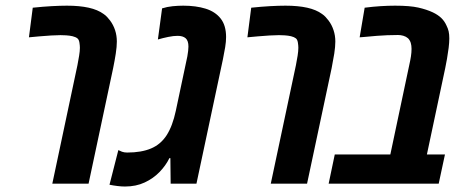

<svg xmlns="http://www.w3.org/2000/svg" viewBox="-20 -660 1679 690"><path d="M168 0 258.3 -425.8Q261.7 -443.4 264.4 -460Q267.1 -476.6 267.1 -488.3Q267.1 -496.6 265.4 -507.1Q263.7 -517.6 258.3 -522Q255.4 -524.4 251 -526.4Q246.6 -528.3 240.7 -529.8Q230.5 -532.2 217.8 -533Q205.1 -533.7 197.3 -533.7Q184.6 -533.7 163.8 -532.5Q143.1 -531.2 121.1 -529.3Q99.1 -527.3 84 -525.9L97.7 -632.3Q134.8 -636.2 165.8 -637.9Q196.8 -639.6 220.7 -639.6Q266.1 -639.6 298.8 -632.3Q331.5 -625 352.1 -609.9Q359.4 -605 365 -598.9Q370.6 -592.8 375.5 -586.4Q387.2 -570.8 393.6 -551.5Q399.9 -532.2 399.9 -510.7Q399.9 -492.2 396 -467Q392.1 -441.9 386.7 -415.5L298.3 0Z M429.2 10.3Q416 10.3 401.9 8.5Q387.7 6.8 373.5 3.9L405.3 -120.6Q410.6 -117.7 418.5 -114.7Q426.3 -111.8 437 -111.8Q488.3 -111.8 522.9 -126.5Q557.6 -141.1 578.9 -174.1Q600.1 -207 611.8 -261.7L653.3 -457.5Q655.3 -468.3 656.2 -477.3Q657.2 -486.3 657.2 -492.7Q657.2 -513.7 647.2 -522.5Q637.2 -531.2 618.2 -531.2Q603.5 -531.2 584.5 -527.3Q565.4 -523.4 547.4 -518.1L562.5 -629.9Q580.6 -635.7 600.6 -637.7Q620.6 -639.6 638.7 -639.6Q684.1 -639.6 718.8 -628.9Q753.4 -618.2 772.9 -593.5Q792.5 -568.8 792.5 -526.9Q792.5 -510.7 789.3 -490.7Q786.1 -470.7 781.2 -447.3L686 0H593.3L592.3 -91.8H588.9Q575.7 -64.9 553.2 -41.7Q530.8 -18.6 499.8 -4.2Q468.8 10.3 429.2 10.3Z M953.1 0 1043.5 -425.8Q1046.9 -443.4 1049.6 -460Q1052.2 -476.6 1052.2 -488.3Q1052.2 -496.6 1050.5 -507.1Q1048.8 -517.6 1043.5 -522Q1040.5 -524.4 1036.1 -526.4Q1031.7 -528.3 1025.9 -529.8Q1015.6 -532.2 1002.9 -533Q990.2 -533.7 982.4 -533.7Q969.7 -533.7 949 -532.5Q928.2 -531.2 906.2 -529.3Q884.3 -527.3 869.1 -525.9L882.8 -632.3Q919.9 -636.2 950.9 -637.9Q981.9 -639.6 1005.9 -639.6Q1051.3 -639.6 1084 -632.3Q1116.7 -625 1137.2 -609.9Q1144.5 -605 1150.1 -598.9Q1155.8 -592.8 1160.6 -586.4Q1172.4 -570.8 1178.7 -551.5Q1185.1 -532.2 1185.1 -510.7Q1185.1 -492.2 1181.2 -467Q1177.2 -441.9 1171.9 -415.5L1083.5 0Z M1161.1 0 1183.1 -105H1382.8L1450.7 -425.8Q1454.6 -442.9 1456.8 -457.3Q1459 -471.7 1459 -484.4Q1459 -496.6 1456.1 -506.1Q1453.1 -515.6 1446.3 -522.5Q1439 -528.8 1429.4 -531.5Q1419.9 -534.2 1410.6 -534.2Q1389.6 -534.2 1371.6 -533.4Q1353.5 -532.7 1334.2 -531.2Q1314.9 -529.8 1290.5 -527.3L1272.5 -525.9L1290.5 -632.3Q1320.8 -636.2 1348.1 -637.9Q1375.5 -639.6 1399.9 -639.6Q1453.1 -639.6 1483.2 -632.8Q1513.2 -626 1535.2 -615.7Q1553.7 -606.9 1565.7 -595.5Q1577.6 -584 1584.5 -568.4Q1589.8 -558.1 1592.3 -547.4Q1594.7 -536.6 1594.7 -522Q1594.7 -507.3 1592.3 -487.8Q1589.8 -468.3 1586.4 -448.7Q1583 -429.2 1580.1 -415.5L1514.2 -105H1579.1L1556.6 0Z"/></svg>

Font: Open Sans Condensed
Style: Italic
Weight: 400
Width: 3
Italic angle: -12°
Designer: Monotype Design Team
Foundry: Monotype Imaging Inc.
Version: Version 3.000